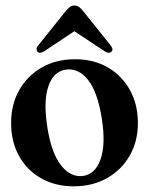

<svg xmlns="http://www.w3.org/2000/svg" viewBox="-20 -662 537 692"><path d="M250.5 -448.5Q317.5 -448.5 368.2 -419.2Q419 -390 448 -338Q477 -286 477 -218Q477 -152.5 447.5 -101Q418 -49.5 365.8 -20Q313.5 9.5 245.5 9.5Q179 9.5 128 -19.5Q77 -48.5 48.5 -100Q20 -151.5 20 -219Q20 -285 49.2 -337Q78.5 -389 130.5 -418.8Q182.5 -448.5 250.5 -448.5ZM280 -28Q323.5 -34.5 342.5 -88Q361.5 -141.5 347 -234.5Q332 -330 297.5 -373.8Q263 -417.5 217 -411Q172.5 -404.5 154.2 -350.5Q136 -296.5 150.5 -204.5Q165 -110 200.2 -65.8Q235.5 -21.5 280 -28ZM140.5 -478Q124.5 -467.5 115.5 -475Q112 -478.5 111.8 -484.8Q111.5 -491 117.5 -498L216 -621Q224 -630.5 231 -636.2Q238 -642 248 -642Q258.5 -642 265.5 -636.5Q272.5 -631 280.5 -621L379 -498Q390.5 -484 381 -475Q372 -467 356 -478L248 -549.5Z"/></svg>

Font: Fraunces 144pt S050 SemiBold
Style: Regular
Weight: 600
Version: Version 1.000; ttfautohint (v1.8.3)